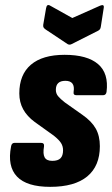

<svg xmlns="http://www.w3.org/2000/svg" viewBox="-20 -718 436 746"><path d="M175 8Q84 8 46 -32Q8 -72 23 -149Q25 -163 37 -163H139Q153 -163 151 -149Q146 -120 153.5 -106.5Q161 -93 183 -93Q205 -93 215 -103Q225 -113 225 -134Q225 -150 217 -162.5Q209 -175 189 -191L115 -244Q85 -266 70 -293.5Q55 -321 55 -355Q55 -428 100 -466.5Q145 -505 231 -505Q319 -505 361 -469Q403 -433 394 -361Q392 -348 380 -348H277Q264 -348 266 -361Q273 -404 234 -404Q197 -404 197 -369Q197 -355 205.5 -344.5Q214 -334 232 -320L300 -272Q336 -247 352 -218.5Q368 -190 368 -150Q368 -73 319 -32.5Q270 8 175 8ZM369 -696Q386 -703 383 -687L372 -616Q371 -609 369 -605.5Q367 -602 362 -599L259 -547Q250 -542 242 -547L158 -603Q152 -607 149.5 -611Q147 -615 148 -622L159 -686Q162 -704 175 -696L261 -648Z"/></svg>

Font: Sofia Sans Condensed Black
Style: Italic
Weight: 900
Italic angle: -9°
Version: Version 4.100